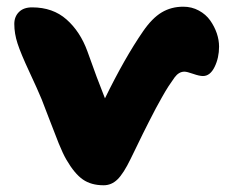

<svg xmlns="http://www.w3.org/2000/svg" viewBox="-20 -505 677 576"><path d="M291 50.8Q253.4 50.8 228.5 33.4Q203.6 16.1 179.2 -25.9Q168.9 -43.5 156.2 -74.7Q143.6 -106 127.9 -147.5Q112.3 -189 105 -207Q93.3 -235.4 67.9 -289.8Q42.5 -344.2 32.7 -374.3Q22.9 -404.3 22.9 -433.1Q22.9 -455.1 36.9 -469Q50.8 -482.9 76.2 -482.9Q138.7 -482.9 179.7 -446.5Q220.7 -410.2 242.2 -351.1Q271.5 -268.1 294.9 -210Q354 -331.1 409.2 -411.1Q436.5 -450.7 465.1 -467.8Q493.7 -484.9 529.8 -484.9Q555.2 -484.9 576.4 -473.4Q597.7 -461.9 610.6 -443.6Q623.5 -425.3 630.4 -405Q637.2 -384.8 637.2 -365.2Q637.2 -331.5 623.8 -304.2Q610.4 -276.9 588.9 -276.9Q578.1 -276.9 559.6 -283.4Q541 -290 533.2 -290Q516.6 -290 503.9 -272.9Q495.1 -260.7 485.8 -246.6Q476.6 -232.4 465.3 -212.2Q454.1 -191.9 447 -179Q439.9 -166 426.3 -138.9Q412.6 -111.8 408.4 -103.3Q404.3 -94.7 388.9 -63.2Q373.5 -31.7 372.1 -28.8Q350.6 15.6 332.5 33.2Q314.5 50.8 291 50.8Z"/></svg>

Font: Shantell Sans Bouncy
Style: Regular
Weight: 800
Designer: Stephen Nixon, Anya Danilova, Shantell Martin
Foundry: Arrow Type
Version: Version 1.006;[9816181b4]